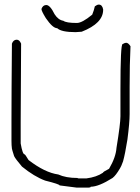

<svg xmlns="http://www.w3.org/2000/svg" viewBox="-20 -853 626 857"><path d="M54.7 -675.8Q66.9 -675.8 74.2 -658.2Q72.3 -429.2 72.3 -308.6V-212.9Q80.6 -164.1 89.8 -164.1Q92.3 -164.1 107.4 -138.7Q180.2 -82.5 240.2 -74.2Q273.9 -58.6 326.2 -58.6Q326.2 -56.6 334 -56.6H365.2Q411.1 -62.5 439.5 -82Q439.5 -85.9 466.8 -99.6Q497.1 -150.9 500 -193.4Q517.6 -300.8 517.6 -334V-453.1Q517.6 -656.2 527.3 -656.2Q537.1 -662.1 543 -662.1Q552.7 -662.1 562.5 -646.5Q558.6 -568.4 558.6 -464.8V-343.8Q558.6 -306.2 548.8 -230.5Q538.6 -166.5 529.3 -132.8Q520.5 -108.4 515.6 -101.6Q497.1 -69.8 482.4 -58.6Q420.4 -19.5 384.8 -19.5Q384.8 -15.6 375 -15.6H322.3L246.1 -25.4Q246.1 -30.8 181.6 -46.9Q132.8 -64.9 78.1 -109.4Q48.3 -144.5 43 -156.2Q33.2 -187 33.2 -189.5Q31.2 -203.6 31.2 -224.6V-318.4Q31.2 -434.6 33.2 -658.2Q39.6 -675.8 54.7 -675.8ZM420.9 -832.5Q436.5 -832.5 440.4 -811V-809.1Q440.4 -749 344.7 -711.4Q341.8 -711.4 317.4 -709.5Q253.9 -709.5 235.4 -727.1Q215.3 -727.1 184.6 -772Q165 -803.7 165 -813Q171.4 -830.6 186.5 -830.6Q203.6 -830.6 223.6 -789.6Q240.2 -763.7 262.7 -760.3Q275.4 -750.5 323.2 -750.5Q346.7 -750.5 391.6 -787.6Q399.4 -806.6 403.3 -824.7Q413.6 -832.5 420.9 -832.5Z"/></svg>

Font: CEF Fonts CJK
Style: Regular
Weight: 400
Designer: PartyBoss (派对大魔王)
Version: Release 2.25